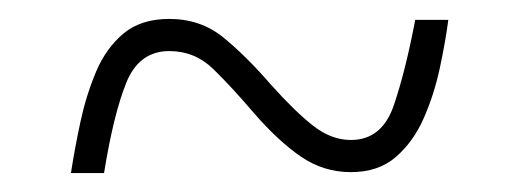

<svg xmlns="http://www.w3.org/2000/svg" viewBox="-20 -458 550 203"><path d="M55 -275Q59 -301 65 -329Q71 -357 81.5 -382Q92 -407 110.5 -422.5Q129 -438 159 -438Q192 -438 216 -418.5Q240 -399 266 -369Q291 -341 310.5 -325.5Q330 -310 351 -310Q384 -310 396.5 -347Q409 -384 419 -437H454Q451 -414 445 -386Q439 -358 428 -333Q417 -308 398.5 -292Q380 -276 351 -276Q322 -276 298 -292.5Q274 -309 248 -339Q225 -366 205.5 -385Q186 -404 159 -404Q127 -404 113.5 -370.5Q100 -337 90 -275Z"/></svg>

Font: Noto Serif Georgian SemiCondensed ExtraLight
Style: Regular
Weight: 200
Width: 4
Designer: Monotype Design Team, Akaki Razmadze
Foundry: Google LLC
Version: Version 2.003; ttfautohint (v1.8.4.7-5d5b)